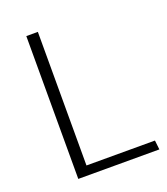

<svg xmlns="http://www.w3.org/2000/svg" viewBox="-127 -770 748 859"><g transform="rotate(-20 247.0 -340.0)"><path d="M479 -44H153V-680H98V0H484Z"/></g></svg>

Font: Catamaran ExtraLight
Style: Regular
Weight: 250
Designer: Pria Ravichandran
Version: Version 2.000